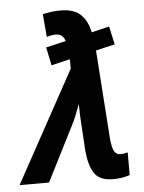

<svg xmlns="http://www.w3.org/2000/svg" viewBox="-105 -810 648 863"><g transform="rotate(-5 218.5 -378.0)"><path d="M446 -2V-104Q427 -99 413 -99Q395 -99 385.5 -114.5Q376 -130 372 -172L344 -573L430 -593L412 -675L332 -656Q321 -709 290.5 -737.5Q260 -766 200 -766Q159 -766 120 -756L129 -653Q152 -660 170 -660Q202 -660 212 -627L122 -606L139 -524L223 -544L224 -502L-51 0H82L208 -249Q219 -270 228.5 -294.5Q238 -319 246 -340Q246 -317 247 -289.5Q248 -262 250 -238L257 -125Q263 -61 286.5 -25.5Q310 10 371 10Q413 10 446 -2Z"/></g></svg>

Font: Noto Sans UI SemiCondensed
Style: Bold Italic
Weight: 700
Width: 4
Designer: Monotype Design Team
Foundry: Monotype Imaging Inc.
Version: 1.001